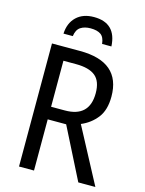

<svg xmlns="http://www.w3.org/2000/svg" viewBox="-134 -997 810 1076"><g transform="rotate(15 271.0 -459.0)"><path d="M133 -784H187Q192 -822 215 -837Q238 -852 273 -852Q311 -852 332 -837.5Q353 -823 357 -784H411Q404 -918 275 -918Q211 -918 173.5 -882Q136 -846 133 -784ZM394 -508Q394 -370 252 -370H172V-637H245Q321 -637 357.5 -607Q394 -577 394 -508ZM85 -714V0H172V-297H279L429 0H528L358 -320Q413 -343 448.5 -388.5Q484 -434 484 -512Q484 -714 247 -714Z"/></g></svg>

Font: Noto Sans UI SemiCondensed
Style: Regular
Weight: 400
Width: 4
Designer: Monotype Design Team
Foundry: Monotype Imaging Inc.
Version: 1.001